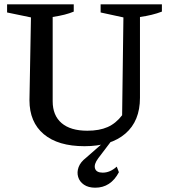

<svg xmlns="http://www.w3.org/2000/svg" viewBox="-20 -670 788 893"><path d="M373 10Q250 10 183.5 -46Q117 -102 117 -204L124 -589L13 -612V-650H323V-616Q304 -608 280.5 -602Q257 -596 225 -591V-199Q225 -133 266.5 -97.5Q308 -62 386 -62Q442 -62 480.5 -79Q519 -96 548 -134L554 -589L448 -612V-650H733V-616Q689 -599 631 -591V-215Q631 -107 563 -48.5Q495 10 373 10ZM423 203Q391 203 370.5 189Q350 175 343.5 153Q337 131 345.5 107.5Q354 84 380 64L477 -21H503L437 66Q416 94 422 113.5Q428 133 458 133Q492 133 523 105L533 131Q495 203 423 203Z"/></svg>

Font: Piazzolla Medium
Style: Regular
Weight: 500
Designer: Juan Pablo del Peral
Foundry: Huerta Tipografica
Version: Version 1.330